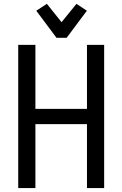

<svg xmlns="http://www.w3.org/2000/svg" viewBox="-20 -962 626 982"><path d="M424.3 -907.2 320.8 -768.6H269L165.5 -907.2L219.7 -942.4L294.9 -848.6L371.1 -942.4ZM73.2 -732.4H161.1V-405.3H424.8V-732.4H512.7V0H424.8V-327.1H161.1V0H73.2Z"/></svg>

Font: Consola Mono
Style: Book
Weight: 400
Monospace: yes
Designer: Wojciech Kalinowski "wmk69" (wmk69@o2.pl)
Foundry: Wojciech Kalinowski "wmk69" (wmk69@o2.pl)
Version: Version 2.1.0